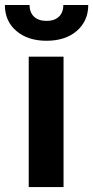

<svg xmlns="http://www.w3.org/2000/svg" viewBox="-51 -758 378 778"><path d="M205.6 -737.8C205.6 -696.8 180.2 -673.3 137.7 -673.3C94.7 -673.3 68.8 -696.8 68.8 -737.8H-31.2C-31.2 -693.8 -15.6 -658.7 15.6 -632.3C46.4 -606 87.4 -592.8 137.7 -592.8C188 -592.8 229 -606 260.3 -632.8C291 -659.7 306.6 -694.3 306.6 -737.8ZM206.5 -528.3H65.4V0H206.5Z"/></svg>

Font: Roboto
Style: Bold
Weight: 700
Designer: Google
Version: Version 2.137; 2017